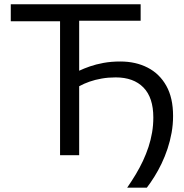

<svg xmlns="http://www.w3.org/2000/svg" viewBox="-20 -733 871 907"><path d="M580.7 153.6Q602.2 122.5 621.1 91.1Q640 59.6 655.3 27.1Q670.5 -5.5 681.5 -38.8Q692.4 -72.1 698.4 -106.9Q704.3 -141.6 704.3 -178.1Q704.3 -272 657.6 -319.7Q610.9 -367.4 526.5 -367.4Q491.1 -367.4 460.2 -361.9Q429.2 -356.5 402.7 -347.2Q376.2 -337.9 354 -325.6V-233.9Q354 -168.5 354 -113.8Q354 -59.1 354 0H263.7Q263.7 -59.5 263.7 -114.6Q263.7 -169.7 263.7 -235.5V-461.6Q263.7 -528.7 263.7 -584.5Q263.7 -640.2 263.7 -699.9L299.5 -632.5H226.8Q166.3 -632.5 119.7 -632.5Q73.1 -632.5 30.9 -632.5V-713H644.4V-635.2Q600.5 -635.2 551.6 -635.2Q502.8 -635.2 438.9 -635.2H317.4L354 -699.9Q354 -640.2 354 -584.5Q354 -528.7 354 -461.6V-398.9Q376 -409.3 404.6 -419.3Q433.2 -429.3 469.3 -435.9Q505.4 -442.5 548.5 -442.5Q621.2 -442.5 677.4 -413.6Q733.6 -384.8 765.6 -327.8Q797.6 -270.9 797.6 -185.4Q797.6 -144.8 790.6 -105.8Q783.6 -66.9 771.4 -30.2Q759.2 6.4 743.4 39.4Q727.6 72.4 709.6 101.2Q691.7 130 673.6 153.6Z"/></svg>

Font: Commissioner Thin
Style: Regular
Weight: 100
Designer: Kostas Bartsokas
Foundry: Kostas Bartsokas
Version: Version 1.001;gftools[0.9.23]